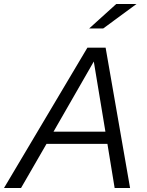

<svg xmlns="http://www.w3.org/2000/svg" viewBox="-64 -938 731 958"><path d="M-44 0 372 -700H463L585 0H508L472 -220H168L41 0ZM203 -281H462L404 -631ZM381 -796 516 -918H617L451 -796Z"/></svg>

Font: Red Hat Text VF
Style: Italic
Weight: 300
Italic angle: -12°
Designer: Pentagram, MCKL
Foundry: Pentagram, MCKL
Version: Version 1.023